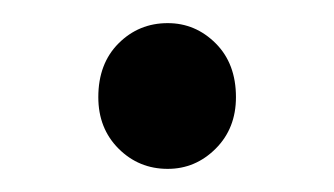

<svg xmlns="http://www.w3.org/2000/svg" viewBox="-20 -134 289 166"><path d="M125 12Q100 12 82.5 -5.5Q65 -23 65 -50Q65 -79 82.5 -96.5Q100 -114 125 -114Q149 -114 166.5 -96.5Q184 -79 184 -50Q184 -23 166.5 -5.5Q149 12 125 12Z"/></svg>

Font: Processing Sans Pro
Style: Regular
Weight: 400
Designer: Paul D. Hunt
Foundry: Adobe Systems Incorporated
Version: Version 2.020;PS 2.000;hotconv 1.0.86;makeotf.lib2.5.63406